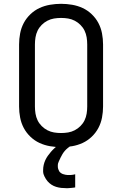

<svg xmlns="http://www.w3.org/2000/svg" viewBox="-20 -763 640 1006"><path d="M300 8Q271 8 242 3Q213 -2 187 -14Q161 -26 139.5 -46.5Q118 -67 104.5 -92.5Q91 -118 85.5 -147Q80 -176 80 -205V-530Q80 -559 85.5 -588Q91 -617 104.5 -642.5Q118 -668 139.5 -688.5Q161 -709 187 -721Q213 -733 242 -738Q271 -743 300 -743Q329 -743 358 -738Q387 -733 413 -721Q439 -709 460.5 -688.5Q482 -668 495.5 -642.5Q509 -617 514.5 -588Q520 -559 520 -530V-205Q520 -176 514.5 -147Q509 -118 495.5 -92.5Q482 -67 460.5 -46.5Q439 -26 413 -14Q387 -2 358 3Q329 8 300 8ZM300 -66Q319 -66 337 -69Q355 -72 371.5 -80.5Q388 -89 401.5 -102.5Q415 -116 423 -132.5Q431 -149 434 -167.5Q437 -186 437 -205V-530Q437 -549 434 -567.5Q431 -586 423 -602.5Q415 -619 401.5 -632.5Q388 -646 371.5 -654.5Q355 -663 337 -666Q319 -669 300 -669Q281 -669 263 -666Q245 -663 228.5 -654.5Q212 -646 198.5 -632.5Q185 -619 177 -602.5Q169 -586 166 -567.5Q163 -549 163 -530V-205Q163 -186 166 -167.5Q169 -149 177 -132.5Q185 -116 198.5 -102.5Q212 -89 228.5 -80.5Q245 -72 263 -69Q281 -66 300 -66ZM328 223Q314 223 300.5 221.5Q287 220 274 216Q261 212 249.5 204.5Q238 197 229 186.5Q220 176 213 161.5Q206 147 206 138V127Q206 114 209 101Q212 88 217.5 76Q223 64 230.5 53.5Q238 43 246.5 33Q255 23 266.5 12.5Q278 2 286 -3L294 -8H352V0Q343 6 335 12.5Q327 19 320 27Q313 35 307.5 44Q302 53 297.5 62.5Q293 72 288 83Q283 94 283 101V110Q283 116 285 122.5Q287 129 290 134Q293 139 298.5 143Q304 147 309.5 149Q315 151 322.5 152.5Q330 154 334 154H339Q343 154 347 154Q351 154 354.5 153.5Q358 153 363 152.5Q368 152 370 151L374 150V219Q369 220 364 220.5Q359 221 354 221.5Q349 222 343 222.5Q337 223 334 223Z"/></svg>

Font: R Plex Mono
Style: Regular
Weight: 400
Monospace: yes
Designer: Belleve Invis
Foundry: Belleve Invis
Version: Version 31.8.0